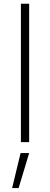

<svg xmlns="http://www.w3.org/2000/svg" viewBox="-20 -747 263 1009"><path d="M133.2 -727.3V0H89.8V-727.3ZM43.7 241.5 88.1 57.5H133.2L77.8 241.5Z"/></svg>

Font: Inter Extra Light BETA
Style: Regular
Weight: 200
Designer: Rasmus Andersson
Foundry: rsms
Version: Version 3.011;git-f93a4a705